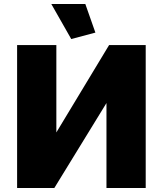

<svg xmlns="http://www.w3.org/2000/svg" viewBox="-20 -934 809 954"><path d="M235 -914H404L454 -772L334 -740ZM65 0V-710H260V-276L522 -710H704V0H509V-422L250 0Z"/></svg>

Font: Raleway-v4020 Black
Style: Regular
Weight: 900
Designer: Matt McInerney, Pablo Impallari, Rodrigo Fuenzalida
Foundry: Matt McInerney, Pablo Impallari, Rodrigo Fuenzalida
Version: Version 4.020;PS 004.020;hotconv 1.0.88;makeotf.lib2.5.64775